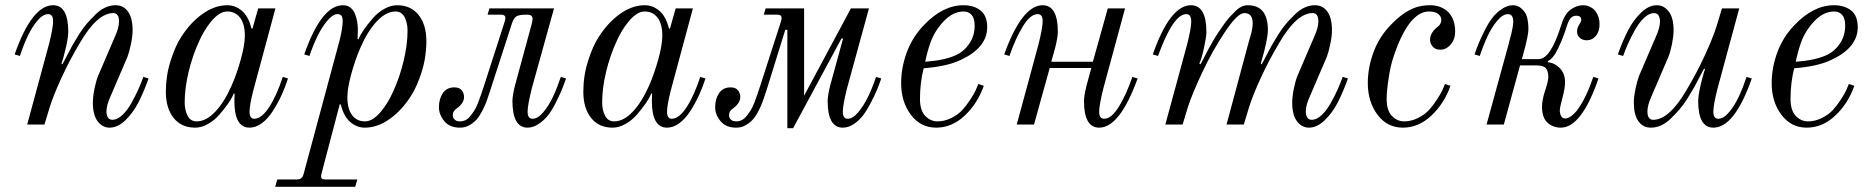

<svg xmlns="http://www.w3.org/2000/svg" viewBox="-20 -476 7151 734"><path d="M36 -268Q102 -456 183 -456Q241 -456 241 -354Q241 -334 231.5 -292.5Q222 -251 215 -233L218 -230Q222 -236 235 -261.5Q248 -287 257 -303Q266 -319 282 -344.5Q298 -370 313 -387Q328 -404 346 -421.5Q364 -439 383 -447.5Q402 -456 422 -456Q452 -456 469.5 -431.5Q487 -407 487 -360Q487 -338 480.5 -307Q474 -276 467 -258L403 -109Q387 -74 387 -50Q387 -36 392.5 -27Q398 -18 410 -18Q428 -18 447 -35.5Q466 -53 482 -81.5Q498 -110 508.5 -133.5Q519 -157 528 -182L548 -176Q530 -125 509.5 -85Q489 -45 459.5 -16.5Q430 12 399 12Q372 12 353.5 -12Q335 -36 335 -84Q335 -106 341 -136Q347 -166 355 -186L419 -335Q435 -370 435 -394Q435 -426 413 -426Q352 -426 286 -313Q246 -246 215 -178.5Q184 -111 170 -66L150 0H84L168 -310Q183 -370 183 -395Q183 -422 164 -422Q144 -422 123 -397Q102 -372 86 -338Q70 -304 56 -262Z M614 -125Q614 -186 632 -243Q650 -300 673 -335Q708 -390 754.5 -423Q801 -456 849 -456Q880 -456 905 -434.5Q930 -413 941 -368L945 -366L967 -444H1033L948 -129Q934 -73 934 -49Q934 -22 952 -22Q980 -22 1009 -66.5Q1038 -111 1061 -182L1081 -176Q1070 -142 1056 -111.5Q1042 -81 1023 -51.5Q1004 -22 981 -5Q958 12 934 12Q876 12 876 -90L877 -117L874 -119Q866 -100 852 -80Q838 -60 819 -38Q800 -16 775 -2Q750 12 726 12Q673 12 643.5 -25.5Q614 -63 614 -125ZM686 -85Q686 -56 697 -34Q708 -12 732 -12Q768 -12 803 -49Q838 -86 866 -150Q886 -196 901 -250.5Q916 -305 916 -340Q916 -384 898 -408Q880 -432 849 -432Q832 -432 816 -421Q800 -410 786 -392.5Q772 -375 761.5 -357.5Q751 -340 742 -320Q716 -264 701 -201Q686 -138 686 -85Z M1308 -104Q1308 -60 1326 -36Q1344 -12 1375 -12Q1392 -12 1408 -23Q1424 -34 1438 -51.5Q1452 -69 1462.5 -86.5Q1473 -104 1482 -124Q1508 -180 1523 -243Q1538 -306 1538 -359Q1538 -388 1527 -410Q1516 -432 1492 -432Q1456 -432 1421 -395Q1386 -358 1358 -294Q1338 -248 1323 -193.5Q1308 -139 1308 -104ZM1032 238 1040 210H1114Q1126 210 1132 205Q1138 200 1141 188L1278 -321Q1290 -369 1290 -395Q1290 -410 1285.5 -416Q1281 -422 1270 -422Q1252 -422 1230.5 -396Q1209 -370 1192.5 -335.5Q1176 -301 1163 -262L1143 -268Q1209 -456 1291 -456Q1308 -456 1319.5 -447Q1331 -438 1337 -423Q1343 -408 1345.5 -393Q1348 -378 1348 -361L1347 -327L1350 -325Q1358 -344 1372 -364Q1386 -384 1405 -406Q1424 -428 1449 -442Q1474 -456 1498 -456Q1551 -456 1580.5 -418.5Q1610 -381 1610 -319Q1610 -258 1592 -201Q1574 -144 1551 -109Q1516 -54 1469.5 -21Q1423 12 1375 12Q1344 12 1319 -9.5Q1294 -31 1283 -76L1279 -78L1209 188Q1206 200 1209 205Q1212 210 1224 210H1346L1338 238Z M1658 -66Q1658 -98 1673 -120Q1688 -142 1717 -142Q1736 -142 1745 -131Q1754 -120 1754 -105Q1754 -82 1727 -62Q1711 -52 1711 -36Q1711 -26 1717 -20Q1723 -14 1728.5 -13Q1734 -12 1739 -12Q1750 -12 1760 -17Q1770 -22 1779 -33.5Q1788 -45 1794.5 -55.5Q1801 -66 1808 -84Q1815 -102 1818.5 -113Q1822 -124 1829 -144L1908 -389Q1912 -400 1912 -408Q1912 -420 1895 -420H1844L1851 -444H2098L2013 -138Q1997 -74 1997 -49Q1997 -22 2016 -22Q2036 -22 2057 -47Q2078 -72 2094 -106Q2110 -140 2124 -182L2144 -176Q2135 -150 2127 -131Q2119 -112 2104.5 -83Q2090 -54 2075 -35Q2060 -16 2039 -2Q2018 12 1997 12Q1939 12 1939 -90Q1939 -110 1949 -150L2012 -382Q2016 -396 2016 -403Q2016 -412 2011 -416Q2006 -420 1993 -420Q1964 -420 1953.5 -413Q1943 -406 1936 -383L1854 -130Q1846 -105 1840 -88.5Q1834 -72 1823 -51Q1812 -30 1801 -18Q1790 -6 1774 3Q1758 12 1738 12Q1699 12 1678.5 -13Q1658 -38 1658 -66Z M2210 -125Q2210 -186 2228 -243Q2246 -300 2269 -335Q2304 -390 2350.5 -423Q2397 -456 2445 -456Q2476 -456 2501 -434.5Q2526 -413 2537 -368L2541 -366L2563 -444H2629L2544 -129Q2530 -73 2530 -49Q2530 -22 2548 -22Q2576 -22 2605 -66.5Q2634 -111 2657 -182L2677 -176Q2666 -142 2652 -111.5Q2638 -81 2619 -51.5Q2600 -22 2577 -5Q2554 12 2530 12Q2472 12 2472 -90L2473 -117L2470 -119Q2462 -100 2448 -80Q2434 -60 2415 -38Q2396 -16 2371 -2Q2346 12 2322 12Q2269 12 2239.5 -25.5Q2210 -63 2210 -125ZM2282 -85Q2282 -56 2293 -34Q2304 -12 2328 -12Q2364 -12 2399 -49Q2434 -86 2462 -150Q2482 -196 2497 -250.5Q2512 -305 2512 -340Q2512 -384 2494 -408Q2476 -432 2445 -432Q2428 -432 2412 -421Q2396 -410 2382 -392.5Q2368 -375 2357.5 -357.5Q2347 -340 2338 -320Q2312 -264 2297 -201Q2282 -138 2282 -85Z M2714 -66Q2714 -98 2729 -120Q2744 -142 2773 -142Q2792 -142 2801 -131Q2810 -120 2810 -105Q2810 -82 2783 -62Q2767 -52 2767 -36Q2767 -26 2773 -20Q2779 -14 2784.5 -13Q2790 -12 2795 -12Q2806 -12 2816 -17Q2826 -22 2835 -33.5Q2844 -45 2850.5 -55.5Q2857 -66 2864 -84Q2871 -102 2874.5 -113Q2878 -124 2885 -144L2964 -389Q2968 -400 2968 -408Q2968 -420 2951 -420H2900L2907 -444H3054V-110L3233 -444H3302L3218 -138Q3202 -74 3202 -49Q3202 -22 3221 -22Q3240 -22 3261 -47Q3282 -72 3298.5 -106Q3315 -140 3329 -182L3349 -176Q3340 -150 3332 -131Q3324 -112 3309 -83Q3294 -54 3279.5 -35Q3265 -16 3244.5 -2Q3224 12 3202 12Q3144 12 3144 -90Q3144 -110 3154 -150L3203 -329H3197L3012 14H2990V-362H2982L2910 -130Q2902 -106 2896 -89Q2890 -72 2879.5 -51.5Q2869 -31 2857.5 -18.5Q2846 -6 2830 3Q2814 12 2794 12Q2755 12 2734.5 -13Q2714 -38 2714 -66Z M3425 -158Q3425 -218 3447 -277Q3469 -336 3513 -381Q3585 -456 3663 -456Q3703 -456 3728.5 -436Q3754 -416 3754 -372Q3754 -294 3653 -247Q3601 -222 3511 -215Q3497 -159 3497 -98Q3497 -54 3517 -33Q3537 -12 3564 -12Q3591 -12 3617 -25Q3643 -38 3659 -55.5Q3675 -73 3689.5 -95.5Q3704 -118 3710 -131Q3716 -144 3720 -155L3741 -148Q3717 -80 3668 -34Q3619 12 3559 12Q3499 12 3462 -37.5Q3425 -87 3425 -158ZM3517 -240Q3590 -245 3634 -265Q3665 -279 3685.5 -309Q3706 -339 3706 -378Q3706 -406 3694.5 -419Q3683 -432 3664 -432Q3623 -432 3588 -395Q3553 -358 3537 -313Q3525 -279 3517 -240Z M3819 -268Q3887 -456 3966 -456Q4024 -456 4024 -354Q4024 -334 4014 -294L3999 -240H4158L4215 -444H4281L4198 -138Q4182 -74 4182 -49Q4182 -22 4201 -22Q4229 -22 4257.5 -68.5Q4286 -115 4309 -182L4329 -176Q4261 12 4182 12Q4124 12 4124 -90Q4124 -110 4134 -150L4152 -216H3993L3933 0H3867L3950 -306Q3966 -370 3966 -395Q3966 -422 3947 -422Q3919 -422 3890.5 -375.5Q3862 -329 3839 -262Z M4387 -268Q4453 -456 4533 -456Q4592 -456 4592 -353Q4592 -336 4583 -294Q4574 -252 4565 -233L4569 -230Q4573 -236 4582.5 -255Q4592 -274 4598.5 -286Q4605 -298 4616.5 -318Q4628 -338 4637.5 -352Q4647 -366 4659 -383Q4671 -400 4682 -412Q4693 -424 4704.5 -435Q4716 -446 4727.5 -451Q4739 -456 4750 -456Q4827 -456 4827 -361Q4827 -325 4800 -233L4803 -230Q4807 -236 4820 -261.5Q4833 -287 4842 -303Q4851 -319 4867 -344.5Q4883 -370 4898 -387Q4913 -404 4931 -421.5Q4949 -439 4968 -447.5Q4987 -456 5007 -456Q5037 -456 5054.5 -431.5Q5072 -407 5072 -360Q5072 -338 5065.5 -307Q5059 -276 5052 -258L4988 -109Q4972 -74 4972 -50Q4972 -36 4977.5 -27Q4983 -18 4995 -18Q5013 -18 5032 -35.5Q5051 -53 5067 -81.5Q5083 -110 5093.5 -133.5Q5104 -157 5113 -182L5133 -176Q5115 -125 5094.5 -85Q5074 -45 5044.5 -16.5Q5015 12 4984 12Q4957 12 4938.5 -12Q4920 -36 4920 -84Q4920 -106 4926 -136Q4932 -166 4940 -186L5004 -335Q5020 -370 5020 -394Q5020 -426 4998 -426Q4937 -426 4871 -313Q4831 -246 4800 -178.5Q4769 -111 4755 -66L4735 0H4669L4752 -309Q4753 -313 4756.5 -325Q4760 -337 4762.5 -345.5Q4765 -354 4767 -366Q4769 -378 4769 -387Q4769 -426 4737 -426Q4711 -426 4663 -354Q4615 -282 4576 -199Q4537 -116 4521 -66L4501 0H4435L4519 -309Q4534 -369 4534 -394Q4534 -422 4515 -422Q4465 -422 4407 -262Z M5209 -158Q5209 -218 5231 -277Q5253 -336 5297 -381Q5332 -418 5367.5 -437Q5403 -456 5447 -456Q5465 -456 5481 -451Q5497 -446 5511 -435Q5525 -424 5534 -403.5Q5543 -383 5543 -356Q5543 -326 5526 -306Q5509 -286 5486 -286Q5467 -286 5457 -298Q5447 -310 5447 -324Q5447 -352 5479 -376Q5490 -385 5490 -402Q5490 -412 5479 -422Q5468 -432 5443 -432Q5365 -432 5307 -258Q5296 -226 5288.5 -176Q5281 -126 5281 -98Q5281 -54 5301 -33Q5321 -12 5348 -12Q5375 -12 5401 -25Q5427 -38 5443 -55.5Q5459 -73 5473.5 -95.5Q5488 -118 5494 -131Q5500 -144 5504 -155L5525 -148Q5501 -80 5452 -34Q5403 12 5343 12Q5283 12 5246 -37.5Q5209 -87 5209 -158Z M5617 -268Q5626 -294 5634 -313Q5642 -332 5656.5 -361Q5671 -390 5686 -409Q5701 -428 5722 -442Q5743 -456 5764 -456Q5783 -456 5797.5 -442.5Q5812 -429 5817 -413Q5823 -392 5823 -364Q5823 -346 5810 -294L5798 -250H5862Q5908 -250 5948 -379Q5961 -422 5984 -439Q6007 -456 6033 -456Q6047 -456 6060 -449Q6073 -442 6079 -434Q6095 -412 6095 -384Q6095 -356 6081 -339Q6067 -322 6045 -322Q6031 -322 6020 -331Q6009 -340 6009 -356Q6009 -370 6018 -383Q6025 -394 6025 -400Q6025 -416 6006 -416Q5992 -416 5984 -406Q5976 -396 5970 -377Q5957 -334 5937 -292Q5917 -250 5898 -243L5897 -238Q5923 -236 5943 -215.5Q5963 -195 5963 -162Q5963 -138 5953 -101.5Q5943 -65 5943 -53Q5943 -42 5948 -32.5Q5953 -23 5964 -23Q5975 -23 5989 -34Q5995 -39 6001.5 -45.5Q6008 -52 6013.5 -60.5Q6019 -69 6024 -76.5Q6029 -84 6034.5 -95Q6040 -106 6043.5 -113Q6047 -120 6052 -132Q6057 -144 6059 -149Q6061 -154 6065.5 -167Q6070 -180 6071 -182L6091 -176Q6026 12 5947 12Q5917 12 5896 -7Q5875 -26 5875 -68Q5875 -94 5887 -130Q5899 -166 5899 -181Q5899 -204 5890 -215Q5881 -226 5853 -226H5791L5729 0H5663L5747 -306Q5747 -308 5751 -322Q5755 -336 5757.5 -346Q5760 -356 5762.5 -370Q5765 -384 5765 -393Q5765 -422 5745 -422Q5725 -422 5704 -397Q5683 -372 5667 -338Q5651 -304 5637 -262Z M6165 -268Q6183 -319 6203.5 -359Q6224 -399 6253.5 -427.5Q6283 -456 6314 -456Q6341 -456 6359.5 -432Q6378 -408 6378 -360Q6378 -338 6372 -308Q6366 -278 6358 -258L6294 -109Q6278 -74 6278 -50Q6278 -18 6300 -18Q6361 -18 6427 -131Q6467 -198 6498 -265.5Q6529 -333 6543 -378L6563 -444H6629L6545 -134Q6530 -74 6530 -49Q6530 -22 6549 -22Q6569 -22 6590 -47Q6611 -72 6627 -106Q6643 -140 6657 -182L6677 -176Q6611 12 6530 12Q6472 12 6472 -90Q6472 -110 6481.5 -151.5Q6491 -193 6498 -211L6495 -214Q6491 -208 6478 -182.5Q6465 -157 6456 -141Q6447 -125 6431 -99.5Q6415 -74 6400 -57Q6385 -40 6367 -22.5Q6349 -5 6330 3.5Q6311 12 6291 12Q6261 12 6243.5 -12.5Q6226 -37 6226 -84Q6226 -106 6232.5 -137Q6239 -168 6246 -186L6310 -335Q6326 -370 6326 -394Q6326 -408 6320.5 -417Q6315 -426 6303 -426Q6285 -426 6266 -408.5Q6247 -391 6231 -362.5Q6215 -334 6204.5 -310.5Q6194 -287 6185 -262Z M6753 -158Q6753 -218 6775 -277Q6797 -336 6841 -381Q6913 -456 6991 -456Q7031 -456 7056.5 -436Q7082 -416 7082 -372Q7082 -294 6981 -247Q6929 -222 6839 -215Q6825 -159 6825 -98Q6825 -54 6845 -33Q6865 -12 6892 -12Q6919 -12 6945 -25Q6971 -38 6987 -55.5Q7003 -73 7017.5 -95.5Q7032 -118 7038 -131Q7044 -144 7048 -155L7069 -148Q7045 -80 6996 -34Q6947 12 6887 12Q6827 12 6790 -37.5Q6753 -87 6753 -158ZM6845 -240Q6918 -245 6962 -265Q6993 -279 7013.5 -309Q7034 -339 7034 -378Q7034 -406 7022.5 -419Q7011 -432 6992 -432Q6951 -432 6916 -395Q6881 -358 6865 -313Q6853 -279 6845 -240Z"/></svg>

Font: Old Standard TT
Style: Italic
Weight: 400
Italic angle: -15.2°
Designer: Alexey Kryukov <alexios@thessalonica.org.ru>
Version: Version 2.2